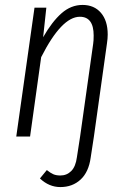

<svg xmlns="http://www.w3.org/2000/svg" viewBox="-20 -554 517 779"><path d="M417 -414Q417 -398 414 -378L361 0L348 85Q340 144 307 174.5Q274 205 225 205Q179 205 142 170L170 136Q185 148 196.5 153Q208 158 225 158Q251 158 269 140Q287 122 292 84L305 0L358 -376Q360 -388 360 -410Q360 -486 304 -486Q230 -486 147 -322L102 0H46L120 -523H168L155 -403Q191 -466 229.5 -500Q268 -534 315 -534Q362 -534 389.5 -502Q417 -470 417 -414Z"/></svg>

Font: Fira Sans Extra Condensed Light
Style: Italic
Weight: 300
Width: 3
Italic angle: -8°
Designer: Carrois Corporate & Edenspiekermann AG
Foundry: Carrois Corporate GbR & Edenspiekermann AG
Version: Version 4.203